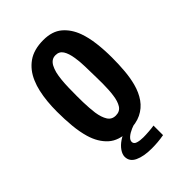

<svg xmlns="http://www.w3.org/2000/svg" viewBox="-199 -610 827 827"><g transform="rotate(-45 214.0 -196.5)"><path d="M207.8 10Q148 10 114.4 -20.4Q80.8 -50.8 65.6 -102.6Q55.6 -136.8 51.6 -178.6Q47.6 -220.4 47.6 -267Q47.6 -298.8 50.4 -327.7Q53.2 -356.6 59 -382.6Q64.8 -408.6 74.4 -430.6Q93.2 -475.4 129.7 -501.3Q166.2 -527.2 224.4 -527.2Q277.8 -527.2 309.7 -500.4Q341.6 -473.6 358 -428.6Q370 -395.4 375.2 -353.2Q380.4 -311 380.4 -263.6Q380.4 -221.8 377.1 -184.1Q373.8 -146.4 365.4 -114.6Q355.2 -76.2 335.4 -48.2Q315.6 -20.2 284.7 -5.1Q253.8 10 207.8 10ZM215.4 -76Q240.4 -76 252.4 -95Q264.4 -114 268.4 -145.6Q270.6 -160.8 271.5 -177.6Q272.4 -194.4 272.6 -213.3Q272.8 -232.2 272.2 -252.4Q271.6 -288.4 270.8 -319.9Q270 -351.4 266 -375.4Q261 -408 249.4 -426Q237.8 -444 215.4 -444Q201.8 -444 192.3 -437.3Q182.8 -430.6 176.4 -418.5Q170 -406.4 165.4 -389.2Q161.4 -372.4 159.2 -350.9Q157 -329.4 156.4 -305.1Q155.8 -280.8 155.8 -255.2Q155.8 -235.6 156.2 -216.5Q156.6 -197.4 158 -180.5Q159.4 -163.6 161.2 -148.4Q166.2 -115.2 178.6 -95.6Q191 -76 215.4 -76ZM224.4 133.8Q176.4 133.8 146.4 119.8Q116.4 105.8 116.4 76.2Q116.4 61.8 127.5 45.4Q138.6 29 158.8 15.3Q179 1.6 205.4 -6L264.4 0.2Q244 5 225.4 12.9Q206.8 20.8 195 31.1Q183.2 41.4 183.2 52.4Q183.2 64.8 197.8 69.5Q212.4 74.2 232.6 74.2Q247.2 74.2 267.4 72.7Q287.6 71.2 299.4 69V127.2Q279.6 130.8 261.1 132.3Q242.6 133.8 224.4 133.8Z"/></g></svg>

Font: Truculenta
Style: Regular
Weight: 400
Designer: Ivan Castro, Eva Sanz & Omnibus-Type Team
Foundry: Omnibus-Type
Version: Version 1.002